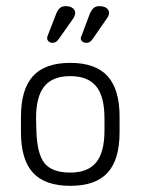

<svg xmlns="http://www.w3.org/2000/svg" viewBox="-20 -593 456 623"><path d="M48 -215V-164Q48 -75 87 -32.5Q126 10 208 10Q290 10 329 -32.5Q368 -75 368 -164V-215Q368 -303 329 -346Q290 -389 208 -389Q126 -389 87 -346Q48 -303 48 -215ZM319 -209V-169Q319 -99 292 -66Q265 -33 208 -33Q149 -33 124.5 -63.5Q100 -94 98 -170L97 -209Q97 -280 124 -313Q151 -346 208 -346Q265 -346 292 -313Q319 -280 319 -209ZM193 -573Q182 -573 175 -567.5Q168 -562 163 -550L135 -478Q134 -476 133.5 -473.5Q133 -471 133 -469Q133 -463 138 -458.5Q143 -454 150 -454Q157 -454 161.5 -457Q166 -460 171 -467L217 -532Q224 -543 224 -551Q224 -560 216 -566.5Q208 -573 193 -573ZM302 -573Q291 -573 284.5 -567.5Q278 -562 272 -550L245 -478Q244 -476 243 -473.5Q242 -471 242 -469Q242 -463 247 -458.5Q252 -454 260 -454Q267 -454 271.5 -457Q276 -460 281 -467L326 -532Q334 -543 334 -551Q334 -560 326 -566.5Q318 -573 302 -573Z"/></svg>

Font: Beiruti Light
Style: Regular
Weight: 300
Designer: Arlette Boutros
Foundry: Boutros
Version: Version 1.41